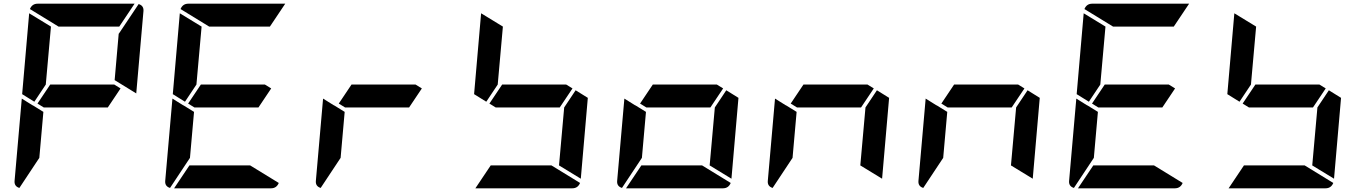

<svg xmlns="http://www.w3.org/2000/svg" viewBox="-20 -1020 7384 1040"><path d="M633 -541 564 -438H217L183 -459L252 -562H599ZM166 -469 100 -510 138 -948 256 -876 228 -562ZM731 -998Q760 -989 757 -959L718 -514L601 -586L623 -838H624ZM193 -165 85 -2Q56 -11 59 -41L98 -486L154 -451L160 -448L215 -414ZM297 -876 142 -971Q154 -1000 184 -1000H709L626 -876Z M1449 -541 1380 -438H1033L999 -459L1068 -562H1415ZM982 -469 916 -510 954 -948 1072 -876 1044 -562ZM1335 -124 1490 -29Q1478 0 1448 0H923L1006 -124ZM1009 -165 901 -2Q872 -11 875 -41L914 -486L970 -451L976 -448L1031 -414ZM1113 -876 958 -971Q970 -1000 1000 -1000H1525L1442 -876Z M2265 -541 2196 -438H1849L1815 -459L1884 -562H2231ZM1825 -165 1717 -2Q1688 -11 1691 -41L1730 -486L1786 -451L1792 -448L1847 -414Z M3081 -541 3012 -438H2665L2631 -459L2700 -562H3047ZM2614 -469 2548 -510 2586 -948 2704 -876 2676 -562ZM3098 -531 3164 -490 3126 -52 3008 -124 3036 -438ZM2967 -124 3122 -29Q3110 0 3080 0H2555L2638 -124Z M3897 -541 3828 -438H3481L3447 -459L3516 -562H3863ZM3914 -531 3980 -490 3942 -52 3824 -124 3852 -438ZM3783 -124 3938 -29Q3926 0 3896 0H3371L3454 -124ZM3457 -165 3349 -2Q3320 -11 3323 -41L3362 -486L3418 -451L3424 -448L3479 -414Z M4713 -541 4644 -438H4297L4263 -459L4332 -562H4679ZM4730 -531 4796 -490 4758 -52 4640 -124 4668 -438ZM4273 -165 4165 -2Q4136 -11 4139 -41L4178 -486L4234 -451L4240 -448L4295 -414Z M5529 -541 5460 -438H5113L5079 -459L5148 -562H5495ZM5546 -531 5612 -490 5574 -52 5456 -124 5484 -438ZM5089 -165 4981 -2Q4952 -11 4955 -41L4994 -486L5050 -451L5056 -448L5111 -414Z M6345 -541 6276 -438H5929L5895 -459L5964 -562H6311ZM5878 -469 5812 -510 5850 -948 5968 -876 5940 -562ZM6231 -124 6386 -29Q6374 0 6344 0H5819L5902 -124ZM5905 -165 5797 -2Q5768 -11 5771 -41L5810 -486L5866 -451L5872 -448L5927 -414ZM6009 -876 5854 -971Q5866 -1000 5896 -1000H6421L6338 -876Z M7161 -541 7092 -438H6745L6711 -459L6780 -562H7127ZM6694 -469 6628 -510 6666 -948 6784 -876 6756 -562ZM7178 -531 7244 -490 7206 -52 7088 -124 7116 -438ZM7047 -124 7202 -29Q7190 0 7160 0H6635L6718 -124Z"/></svg>

Font: DSEG7 Modern
Style: Bold Italic
Weight: 700
Italic angle: -5°
Designer: Keshikan(Twitter:@keshinomi_88pro)
Version: Version 0.46